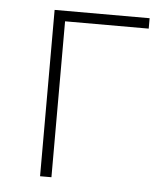

<svg xmlns="http://www.w3.org/2000/svg" viewBox="-44 -567 522 606"><g transform="rotate(5 217.0 -263.5)"><path d="M105 0V-527H406V-494H141V0Z"/></g></svg>

Font: Noto Sans SC Thin
Style: Regular
Weight: 100
Designer: Ryoko NISHIZUKA 西塚涼子 (kana, bopomofo & ideographs); Paul D. Hunt (Latin, Greek & Cyrillic); Sandoll Communications 산돌커뮤니
Foundry: Adobe
Version: Version 2.004-H2;hotconv 1.0.118;makeotfexe 2.5.65603